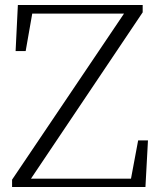

<svg xmlns="http://www.w3.org/2000/svg" viewBox="-20 -743 636 763"><path d="M28 0V-29L485 -707L477 -677V-689H281H84L112 -711L82 -540H42L51 -723H547V-694L91 -15L100 -46V-33H312H524L497 -14L529 -185H568L558 0Z"/></svg>

Font: Noto Serif JP ExtraLight ExtraLight
Style: Regular
Weight: 250
Version: Version 2.003-H1;hotconv 1.1.1;makeotfexe 2.6.0